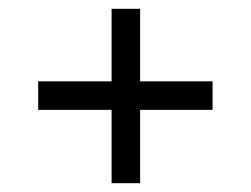

<svg xmlns="http://www.w3.org/2000/svg" viewBox="-20 -551 569 436"><path d="M233.4 -301.5H66.7V-366.3H233.4V-531H298.2V-366.3H462.7V-301.5H298.2V-135H233.4Z"/></svg>

Font: Lineal Thin
Style: Regular
Weight: 200
Designer: Created by Frank Adebiaye with contributions from Anton Moglia & Ariel Martín Pérez
Created by Frank ADEBIAYE with FontF
Foundry: Velvetyne Type Foundry
Version: Version 2.000;Glyphs 3.2 (3227)